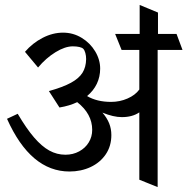

<svg xmlns="http://www.w3.org/2000/svg" viewBox="-20 -719 769 788"><path d="M729 -514.2H627V48.8L551.8 18.6V-257.8Q523.4 -238.3 480 -238.3Q445.3 -238.3 400.4 -256.8Q418.9 -235.4 428 -212.9Q437 -190.4 437 -164.6Q437 -119.6 414.1 -85.7Q391.1 -51.8 351.8 -33.4Q312.5 -15.1 265.1 -15.1Q105.5 -15.1 8.8 -231.4L52.7 -252Q88.4 -191.4 119.9 -154.8Q151.4 -118.2 182.4 -101.1Q213.4 -84 248.5 -84Q279.8 -84 304.9 -97.7Q330.1 -111.3 344.2 -134.5Q358.4 -157.7 358.4 -186Q358.4 -251.5 296.9 -299.8Q265.6 -284.7 224.1 -277.8L180.7 -345.2Q238.3 -361.3 271 -379.2Q303.7 -397 318.4 -420.2Q333 -443.4 333.5 -476.6Q333.5 -489.7 330.3 -501.5Q327.1 -513.2 321.8 -518.6Q317.4 -523.4 305.9 -526.1Q294.4 -528.8 278.8 -528.8Q247.1 -528.8 208 -504.9Q168.9 -481 136.2 -441.9L82.5 -506.3Q113.8 -542.5 155 -563.7Q196.3 -585 238.8 -585Q280.3 -585 315.2 -563.7Q350.1 -542.5 370.6 -508.3Q391.1 -474.1 391.1 -437.5Q391.1 -403.8 377.4 -375.2Q363.8 -346.7 337.4 -324.7Q377.9 -300.8 436 -300.8Q471.7 -300.8 503.4 -314.7Q535.2 -328.6 551.8 -351.6V-514.2H479L452.6 -579.6H553.2V-698.7L628.4 -667.5V-579.6H704.6Z"/></svg>

Font: Vesper Libre
Style: Regular
Weight: 400
Designer: Robert Keller & Kimya Gandhi
Foundry: Mota Italic
Version: Version 1.058